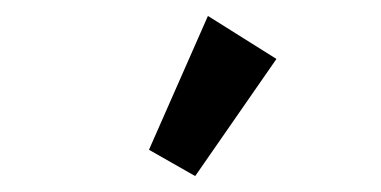

<svg xmlns="http://www.w3.org/2000/svg" viewBox="-20 -729 478 241"><path d="M225 -508 167 -541 241 -709 327 -655Z"/></svg>

Font: Inconsolata SemiCondensed ExtraBold
Style: Regular
Weight: 800
Width: 4
Monospace: yes
Designer: Raph Levien, Cyreal, Brenton Simpson
Foundry: Raph Levien, Cyreal, Google
Version: Version 3.100; ttfautohint (v1.8.4.7-5d5b)